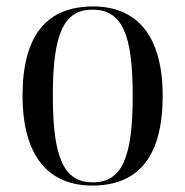

<svg xmlns="http://www.w3.org/2000/svg" viewBox="-20 -566 575 596"><path d="M266 10C410 10 485 -80 485 -269C485 -455 405 -546 269 -546C124 -546 50 -455 50 -269C50 -80 132 10 266 10ZM268 0C179 0 144 -74 144 -269C144 -462 178 -536 267 -536C358 -536 392 -462 392 -269C392 -75 358 0 268 0Z"/></svg>

Font: Noto Serif Display SemiCondensed
Style: Regular
Weight: 400
Width: 4
Designer: Monotype Design Team
Foundry: Monotype Imaging Inc.
Version: Version 2.009